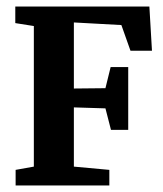

<svg xmlns="http://www.w3.org/2000/svg" viewBox="-20 -570 502 590"><path d="M28 0V-48L84 -58V-490L27 -499V-550H439L447 -414H381L353 -493L207 -501V-298L304 -299L320 -364H374V-171H321L304 -237L207 -240V-58L316 -48V0Z"/></svg>

Font: Aikya
Style: Bold
Weight: 700
Designer: Neelakash Kshetrimayum (Latin subset based on Merriweather by Eben Sorkin)
Foundry: Brand New Type
Version: Version 1.00 b005